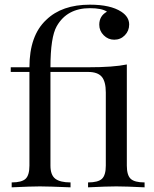

<svg xmlns="http://www.w3.org/2000/svg" viewBox="-20 -802 659 822"><path d="M178 -717Q245 -782 365 -782Q453 -782 499 -752Q533 -730 533 -697Q533 -670 514.5 -651Q496 -632 469 -632Q443 -632 424 -651Q405 -670 405 -696Q405 -734 438 -752Q416 -767 365 -767Q267 -767 223 -690Q196 -643 196 -514H357Q466 -514 523 -526V-93Q523 -52 539.5 -36.5Q556 -21 599 -21V0Q518 -4 478 -4Q438 -4 357 0V-21Q400 -21 416.5 -36.5Q433 -52 433 -93V-406Q433 -453 415.5 -473.5Q398 -494 357 -494H196V-93Q196 -53 216.5 -37Q237 -21 282 -21V0Q185 -4 151 -4Q114 -4 30 0V-21Q73 -21 89.5 -36.5Q106 -52 106 -93V-494H26V-514H106Q106 -650 178 -717Z"/></svg>

Font: Playfair Display
Style: Regular
Weight: 400
Designer: Claus Eggers S?rensen
Foundry: Claus Eggers S?rensen
Version: Version 1.003